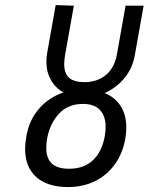

<svg xmlns="http://www.w3.org/2000/svg" viewBox="-20 -748 640 776"><path d="M81.5 -146.5Q81.5 -167 86.5 -197Q98 -263.5 138 -309Q178 -354.5 236.5 -374.5Q204 -392.5 185.8 -424.8Q167.5 -457 167.5 -499Q167.5 -516 170.5 -533L195.5 -673.5L205 -727.5L278.5 -725L243 -525.5Q239.5 -506.5 239.5 -488.5Q239.5 -451 259.5 -433.5Q279.5 -416 321.5 -416Q373 -416 408 -445Q443 -474 453 -530.5L487.5 -725H560.5L525 -525.5Q516 -472.5 483 -432.5Q450 -392.5 403 -372Q445.5 -354.5 468 -318.8Q490.5 -283 490.5 -232Q490.5 -212.5 486.5 -187Q475.5 -126.5 443.2 -82.5Q411 -38.5 362.5 -15.2Q314 8 255.5 8Q171.5 8 126.5 -32.5Q81.5 -73 81.5 -146.5ZM403.5 -198Q407 -221 407 -234.5Q407 -278 384.5 -303Q362 -328 315 -328Q255 -328 218.2 -288.2Q181.5 -248.5 170.5 -188Q167 -169 167 -150.5Q167 -108.5 189.2 -87.2Q211.5 -66 259.5 -66Q319.5 -66 356 -100.8Q392.5 -135.5 403.5 -198Z"/></svg>

Font: JuliaMono Light
Style: Italic
Weight: 300
Italic angle: -9°
Monospace: yes
Designer: cormullion
Foundry: corm
Version: Version 0.054; ttfautohint (v1.8.4)